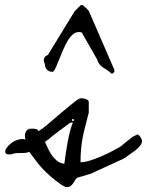

<svg xmlns="http://www.w3.org/2000/svg" viewBox="-59 -733 577 753"><path d="M55.7 -137.7Q47.9 -133.8 39.1 -133.3Q30.3 -132.8 21.5 -132.8Q12.7 -132.8 3.9 -132.3Q-4.9 -131.8 -13.7 -127.9Q-30.3 -126 -35.2 -130.4Q-40 -134.8 -38.1 -142.6Q-36.1 -150.4 -27.3 -160.2Q-18.6 -169.9 -7.3 -176.8Q3.9 -183.6 17.1 -186.5Q30.3 -189.5 41 -185.5Q36.1 -203.1 42 -215.8Q47.9 -228.5 65.4 -228.5Q74.2 -228.5 81.5 -227.1Q88.9 -225.6 92.8 -218.8Q107.4 -227.5 131.8 -248.5Q156.2 -269.5 182.1 -291.5Q208 -313.5 229.5 -330.6Q251 -347.7 258.8 -347.7Q261.7 -347.7 266.6 -347.2Q271.5 -346.7 276.9 -344.7Q282.2 -342.8 285.6 -340.3Q289.1 -337.9 289.1 -333V-291Q282.2 -263.7 275.9 -239.7Q269.5 -215.8 265.1 -192.9Q260.7 -169.9 258.8 -146.5Q256.8 -123 256.8 -96.7Q272.5 -96.7 294.4 -103.5Q316.4 -110.4 338.9 -120.1Q361.3 -129.9 380.9 -140.1Q400.4 -150.4 412.1 -157.2Q414.1 -158.2 420.9 -164.1Q427.7 -169.9 435.5 -176.3Q443.4 -182.6 450.7 -188Q458 -193.4 460 -195.3Q461.9 -197.3 469.7 -200.7Q477.5 -204.1 478.5 -205.1Q482.4 -206.1 485.8 -202.6Q489.3 -199.2 492.2 -194.8Q495.1 -190.4 496.6 -186Q498 -181.6 498 -180.7Q498 -170.9 490.2 -161.1Q482.4 -151.4 471.7 -143.1Q460.9 -134.8 449.7 -127.4Q438.5 -120.1 432.6 -114.3Q424.8 -110.4 405.8 -101.6Q386.7 -92.8 365.2 -83Q343.8 -73.2 324.7 -64.5Q305.7 -55.7 297.9 -51.8Q295.9 -50.8 289.1 -49.3Q282.2 -47.9 274.4 -44.9Q266.6 -42 259.3 -40.5Q252 -39.1 250 -38.1Q241.2 -35.2 236.8 -28.3Q232.4 -21.5 228 -14.6Q223.6 -7.8 217.3 -2.9Q210.9 2 197.3 0Q196.3 -1 189 -4.4Q181.6 -7.8 179.7 -9.8Q156.2 -26.4 139.6 -41Q123 -55.7 109.4 -69.8Q95.7 -84 83.5 -100.6Q71.3 -117.2 55.7 -137.7ZM117.2 -176.8Q124 -162.1 130.4 -148.4Q136.7 -134.8 145.5 -122.6Q154.3 -110.4 165.5 -101.6Q176.8 -92.8 193.4 -90.8Q195.3 -105.5 198.2 -126Q201.2 -146.5 205.1 -168.9Q209 -191.4 214.4 -213.4Q219.7 -235.4 226.6 -252H216.8Q201.2 -241.2 187.5 -230.5Q174.8 -220.7 162.1 -211.4Q149.4 -202.1 141.6 -195.3Q140.6 -194.3 138.7 -192.4Q136.7 -190.4 135.7 -190.4Q134.8 -188.5 127 -183.6Q119.1 -178.7 117.2 -176.8ZM226.6 -266.6Q223.6 -266.6 223.6 -262.2Q223.6 -257.8 226.6 -257.8Q230.5 -257.8 230.5 -262.2Q230.5 -266.6 226.6 -266.6ZM250 -607.4Q236.3 -607.4 224.1 -595.7Q211.9 -584 202.6 -566.4Q193.4 -548.8 185.1 -529.3Q176.8 -509.8 169.9 -492.2Q163.1 -474.6 157.2 -462.9Q151.4 -451.2 146.5 -451.2Q133.8 -451.2 125.5 -459.5Q117.2 -467.8 117.2 -481.4Q117.2 -482.4 115.2 -486.3Q113.3 -490.2 112.8 -495.6Q112.3 -501 115.2 -506.8Q118.2 -512.7 128.9 -517.6L233.4 -688.5Q234.4 -689.5 237.8 -692.9Q241.2 -696.3 245.1 -700.2Q249 -704.1 252.4 -707.5Q255.9 -710.9 257.8 -712.9H262.7H265.6Q268.6 -710.9 272.5 -707Q276.4 -703.1 280.3 -699.7Q284.2 -696.3 287.1 -692.9Q290 -689.5 290 -688.5L389.6 -459V-456.1V-451.2Q388.7 -450.2 385.3 -447.3Q381.8 -444.3 379.9 -443.4Q367.2 -454.1 358.9 -459.5Q350.6 -464.8 343.8 -469.2Q336.9 -473.6 331.5 -480.5Q326.2 -487.3 320.3 -502.9L265.6 -598.6Q263.7 -605.5 259.3 -606.4Q254.9 -607.4 250 -607.4Z"/></svg>

Font: Cedarville Cursive
Style: Regular
Weight: 400
Designer: Kimberly Geswein
Foundry: Kimberly Geswein
Version: Version 1.001 2010